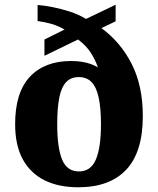

<svg xmlns="http://www.w3.org/2000/svg" viewBox="-20 -782 668 812"><path d="M311 10Q228 10 168.5 -19.5Q109 -49 76.5 -108Q44 -167 44 -257Q44 -391 106.5 -457.5Q169 -524 281 -524Q306 -524 327.5 -520.5Q349 -517 366 -510.5Q383 -504 394 -497Q384 -527 364.5 -558Q345 -589 310 -615L168 -546V-615L253 -657Q228 -672 199 -680.5Q170 -689 139 -693V-761Q166 -759 202 -752Q238 -745 275 -733Q312 -721 344 -702L469 -762V-692L409 -663Q490 -604 537 -511.5Q584 -419 584 -291Q584 -139 514 -64.5Q444 10 311 10ZM314 -57Q364 -57 385.5 -107.5Q407 -158 407 -256Q407 -324 397.5 -368.5Q388 -413 367.5 -434.5Q347 -456 313 -456Q280 -456 260 -435Q240 -414 231 -370.5Q222 -327 222 -256Q222 -158 242.5 -107.5Q263 -57 314 -57Z"/></svg>

Font: Noto Serif Gujarati ExtraBold
Style: Regular
Weight: 800
Version: Version 2.102